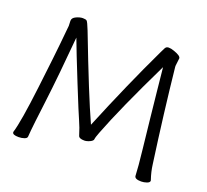

<svg xmlns="http://www.w3.org/2000/svg" viewBox="-123 -862 1101 1019"><g transform="rotate(20 427.5 -352.5)"><path d="M736 -677 731 -635V-628Q757 -380 796 -100Q801 -60 815 -19L816 -15Q816 -5 800 0.5Q784 6 769 6Q733 6 731 -11Q729 -61 718 -159Q707 -257 699.5 -329Q692 -401 684.5 -472Q677 -543 671 -604Q533 -320 472 -161Q460 -130 459.5 -120.5Q459 -111 442 -103Q425 -95 411 -95Q381 -95 377 -110Q364 -153 349.5 -184.5Q335 -216 273 -370Q211 -524 185 -594Q166 -373 147 -219.5Q128 -66 127 -49Q126 -32 124 -12Q123 -3 108.5 2Q94 7 77 7Q42 7 42 -8V-10Q62 -74 86.5 -279Q111 -484 115.5 -532.5Q120 -581 123 -609.5Q126 -638 126 -639L125 -663V-668Q125 -684 145.5 -693.5Q166 -703 182.5 -703Q199 -703 205 -698Q211 -693 228 -650Q351 -329 416 -186Q525 -451 631 -673Q638 -687 644 -699.5Q650 -712 664 -712Q678 -712 694 -706Q736 -692 736 -677Z"/></g></svg>

Font: LXGW WenKai
Style: Regular
Weight: 400
Designer: LXGW / Fontworks Inc.
Foundry: LXGW / Fontworks Inc.
Version: Version 1.520; June 14, 2025